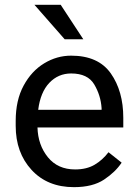

<svg xmlns="http://www.w3.org/2000/svg" viewBox="-20 -770 570 800"><path d="M486.8 -92.3Q460.9 -53.2 413.6 -21.7Q366.2 9.8 288.1 9.8Q177.7 9.8 111.6 -62Q45.4 -133.8 45.4 -245.6V-266.1Q45.4 -352.5 78.4 -413.3Q111.3 -474.1 164.1 -506.1Q216.8 -538.1 276.4 -538.1Q389.6 -538.1 441.7 -464.1Q493.7 -390.1 493.7 -279.3V-238.8H136.2Q138.2 -166 179.4 -115Q220.7 -64 293 -64Q340.8 -64 374 -83.5Q407.2 -103 432.1 -135.7ZM276.4 -463.9Q222.7 -463.9 185.5 -424.8Q148.4 -385.7 139.2 -312.5H403.3V-319.3Q399.9 -372.1 372.8 -418Q345.7 -463.9 276.4 -463.9ZM232.9 -750 327.1 -606.4H249.5L123.5 -750Z"/></svg>

Font: Roboto21382017
Style: Regular
Weight: 400
Designer: Christian Robertson
Foundry: Google
Version: Version 2.138; 2017